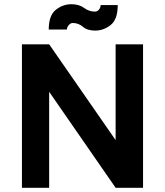

<svg xmlns="http://www.w3.org/2000/svg" viewBox="-20 -890 782 910"><path d="M297 -750H211Q211 -817 244.5 -843.5Q278 -870 318 -870Q355 -870 378.5 -852.5Q402 -835 430 -835Q441 -835 449 -844.5Q457 -854 457 -866H538Q538 -798 504.5 -771.5Q471 -745 431 -745Q394 -745 373 -763Q352 -781 325 -781Q314 -781 305.5 -770.5Q297 -760 297 -750ZM658 -680V0H528L213 -455V0H84V-680H213L528 -226V-680Z"/></svg>

Font: Palanquin Dark
Style: Regular
Weight: 400
Designer: Pria Ravichandran
Version: Version 1.001